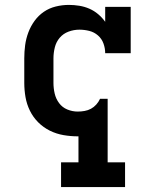

<svg xmlns="http://www.w3.org/2000/svg" viewBox="-20 -548 640 783"><path d="M490 215H229V114H300V8H297Q268 8 239 3Q210 -2 183.5 -15Q157 -28 136 -49Q115 -70 102 -96.5Q89 -123 84 -152Q79 -181 79 -210V-310Q79 -337 82.5 -363.5Q86 -390 95.5 -415.5Q105 -441 121 -463Q137 -485 159 -500Q181 -515 207.5 -521.5Q234 -528 261 -528Q282 -528 303.5 -524.5Q325 -521 344.5 -512.5Q364 -504 380.5 -490Q397 -476 409 -459V-520H513V-331H409Q409 -351 402 -370.5Q395 -390 379.5 -403.5Q364 -417 344 -422Q324 -427 304 -427Q281 -427 259.5 -419Q238 -411 223.5 -394Q209 -377 203.5 -354.5Q198 -332 198 -310V-210Q198 -188 203 -166.5Q208 -145 221 -127.5Q234 -110 254.5 -101.5Q275 -93 297 -93Q311 -93 325 -95.5Q339 -98 351 -104.5Q363 -111 372.5 -121.5Q382 -132 388 -145H419V114H490Z"/></svg>

Font: Iosevka HT Extended
Style: Bold
Weight: 700
Width: 7
Monospace: yes
Designer: Belleve Invis
Foundry: Belleve Invis
Version: Version 32.3.0; ttfautohint (v1.8.4)